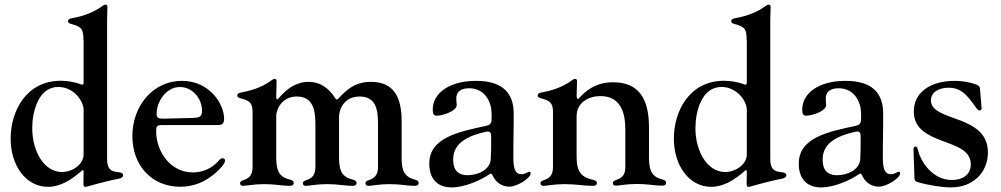

<svg xmlns="http://www.w3.org/2000/svg" viewBox="-20 -794 4318 828"><path d="M242.2 -445.7C93 -445.7 25.9 -314.6 25.9 -196.4C25.9 -79.5 92 11.7 186.8 11.7C239.3 11.7 287.3 -17.4 332.7 -57.9C338.4 -62.1 340.2 -61.1 340.6 -53.6C340.6 -35.9 340.2 -17.4 339.8 -2.8C339.5 8.2 341.6 12.1 349.1 12.1C353.3 12.1 418.7 -9.2 494.7 -23.8C505 -25.9 511 -32.3 511 -36.9C511 -46.9 503.9 -49.4 494.7 -50.8C471.2 -54 441.8 -52.9 441.8 -108.7V-708.1C441.8 -728.7 443.2 -749.6 443.2 -763.8C443.2 -771 440 -774.1 435 -774.1C431.1 -774.1 427.6 -772.7 422.9 -769.2C395.6 -748.6 355.1 -727.6 295.8 -716.6C281.2 -714.1 273.4 -711.3 273.4 -702.4C273.4 -695.7 278.4 -692.8 288.4 -690.3C333.8 -678.6 339.8 -666.5 339.8 -620L340.6 -620.7V-437.5C340.2 -429.3 337.7 -427.6 329.5 -430L319.2 -433.6C297.2 -440.7 270.6 -445.7 242.2 -445.7ZM119 -241.1C119 -310.7 144.5 -419 231.2 -419C297.2 -419 340.6 -359.7 340.6 -319.2V-127.5C340.6 -86.3 294 -52.2 246.8 -52.2C170.1 -52.2 119 -141.7 119 -241.1Z M757.5 11.4C814.3 11.4 863.6 -8.9 906.6 -45.8C929.7 -65 950.6 -89.1 950.6 -101.9C950.6 -107.6 946 -111.5 939.3 -111.5C929.7 -111.5 927.6 -104.4 914.8 -92.3C889.6 -66.8 852.3 -50.4 811.8 -50.4C714.5 -50.4 653.4 -141 653.4 -228C653.4 -249.3 656.2 -254.6 678.6 -254.6H918C938.6 -254.6 946.4 -260.7 946.4 -282.7C946.4 -344.5 884.9 -445.3 764.2 -445.3C639.2 -445.3 550.8 -336.3 550.8 -207.7C550.8 -79.2 635.3 11.4 757.5 11.4ZM655.5 -304C655.5 -353.7 694.6 -418.7 756 -418.7C810 -418.7 851.2 -369 851.2 -316.8C851.2 -291.2 841.6 -286.9 813.2 -285.5C762.4 -284.1 691.1 -282.3 689.6 -282.3C663.7 -282.3 655.5 -283.4 655.5 -304Z M1028.1 7.5C1041.5 7.5 1074.9 0 1119.7 0C1166.2 0 1198.5 7.5 1228.3 7.5C1236.2 7.5 1246.8 5.7 1246.8 -5C1246.8 -12.8 1242.2 -16.3 1230.1 -19.5C1192.5 -29.1 1171.2 -46.9 1171.2 -112.2V-293.7C1171.2 -321.7 1195.7 -377.8 1258.9 -377.8C1324.9 -377.8 1340.2 -328.1 1340.2 -259.9V-74.6C1340.2 -49.4 1334.2 -27.3 1301.5 -17.4C1290.5 -13.8 1286.2 -9.9 1286.2 -3.9C1286.2 3.6 1291.5 7.5 1299 7.5C1312.5 7.5 1345.9 0 1390.6 0C1437.1 0 1469.5 7.5 1499.3 7.5C1507.1 7.5 1517.8 5.7 1517.8 -5C1517.8 -12.8 1513.1 -16.3 1501.1 -19.5C1463.4 -29.1 1442.1 -46.9 1442.1 -112.2V-289.8C1442.1 -322.1 1463.4 -377.8 1531.2 -377.8C1603.3 -377.8 1610.1 -316.8 1610.1 -259.9V-74.6C1610.1 -48.7 1603.3 -27.3 1570.7 -17.4C1560 -13.8 1556.1 -9.6 1556.1 -3.9C1556.1 3.6 1561.4 7.5 1568.9 7.5C1582.4 7.5 1615.8 0 1659.8 0C1707 0 1737.6 7.5 1767.4 7.5C1774.9 7.5 1785.5 5.7 1785.5 -5C1785.5 -12.8 1780.9 -16.3 1769.2 -19.5C1733.7 -29.1 1712.4 -45.8 1712 -108.3V-272C1712 -366.5 1683.9 -441.8 1578.1 -441.1C1507.8 -440.3 1470.9 -403.1 1439.3 -369C1433.6 -363.3 1430.4 -363.3 1425.8 -370.4C1396.7 -416.9 1358 -441.1 1310.7 -441.1C1228.3 -441.1 1182.2 -365.8 1176.5 -365.8C1172.2 -365.8 1171.2 -367.9 1171.2 -376.4V-387.4L1171.5 -387.8C1171.5 -408.4 1172.9 -429.3 1172.9 -443.5C1172.9 -450.6 1169.7 -453.8 1164.8 -453.8C1160.9 -453.8 1157.3 -452.4 1152.7 -448.9C1125.4 -428.3 1084.9 -407.3 1025.6 -396.3C1011 -393.8 1003.2 -391 1003.2 -382.1C1003.2 -375.4 1008.2 -372.5 1018.1 -370C1062.9 -358.3 1069.6 -346.6 1069.6 -301.5L1069.2 -301.1V-74.6C1069.2 -49.4 1063.2 -27.3 1030.5 -17.4C1019.5 -13.8 1015.3 -9.9 1015.3 -3.9C1015.3 3.6 1020.6 7.5 1028.1 7.5Z M1927.9 14.2C1984.7 14.2 2054.7 -17.8 2090.2 -42.3C2092.3 -44 2094.8 -45.1 2096.9 -45.1C2100.1 -45.1 2101.9 -42.6 2103.7 -39.1C2115.4 -10.7 2142 11 2176.1 11C2210.6 11 2268.5 -25.9 2268.5 -46.5C2268.5 -50.1 2267 -53.6 2262.1 -53.6C2257.1 -53.6 2245.4 -42.6 2229 -42.6C2204.9 -42.6 2194.2 -61.8 2193.9 -109.4C2193.5 -199.9 2195.7 -230.8 2195.3 -306.1C2194.6 -392.8 2147.7 -445.3 2032.7 -445.3C1914.8 -445.3 1846.2 -389.9 1846.2 -322.1C1845.9 -301.1 1851.2 -295.1 1863.3 -295.1C1888.1 -295.1 1949.6 -314.3 1949.6 -341.6C1948.9 -350.9 1947.4 -361.5 1947.8 -370.4C1947.8 -394.2 1963.1 -413.4 2002.8 -413.4C2049.7 -413.4 2082.4 -384.9 2095.2 -340.2C2100.5 -323.2 2100.5 -296.9 2099.8 -278.1C2099.1 -261.7 2093 -255 2077.1 -251.4C1958.5 -225.9 1831.3 -201 1831.3 -88.4C1831.3 -18.5 1870.4 14.2 1927.9 14.2ZM1934.3 -106.9C1934.3 -177.6 1997.9 -208.5 2075.6 -225.9C2091.6 -229 2097.3 -224.4 2098 -208.1C2098.7 -175.1 2098 -142 2096.6 -110.1C2094.8 -61.1 2040.1 -38.4 1996.8 -38.4C1941.1 -38.4 1934.3 -77.8 1934.3 -106.9Z M2323.5 7.5C2337 7.5 2370.4 0 2415.1 0C2461.6 0 2501.1 7.5 2536.9 7.5C2544.4 7.5 2554 5.7 2554 -5C2554 -12.4 2549.4 -15.6 2537.3 -18.5C2487.9 -29.8 2466.6 -51.5 2466.6 -117.9V-292.6C2466.6 -353 2520.2 -379.6 2568.5 -379.6C2661.2 -379.6 2676.8 -301.8 2676.8 -232.6V-75.3C2676.8 -49.4 2670.5 -28.1 2637.8 -18.1C2626.8 -14.6 2622.9 -10.3 2622.9 -4.6C2622.9 2.8 2628.2 6.7 2636 6.7C2649.1 6.7 2682.5 -0.7 2726.6 -0.7C2773.8 -0.7 2804.3 6.7 2834.5 6.7C2842 6.7 2852.6 5 2852.6 -5.7C2852.6 -13.5 2848 -17 2835.9 -20.2C2799.7 -29.8 2778.8 -47.2 2778.8 -112.2V-240.8C2778.8 -334.5 2758.2 -439.3 2623.2 -439.3C2521.7 -439.3 2478.7 -367.2 2473 -367.2C2468.4 -367.2 2467 -370.7 2466.6 -384.2V-387.4L2467 -387.8C2467 -408.4 2468.4 -429.3 2468.4 -443.5C2468.4 -450.6 2465.2 -453.8 2460.2 -453.8C2456.3 -453.8 2452.8 -452.4 2448.2 -448.9C2420.8 -428.3 2380.3 -407.3 2321 -396.3C2306.5 -393.8 2298.7 -391 2298.7 -382.1C2298.7 -375.4 2303.6 -372.5 2313.6 -370C2357.6 -358.7 2364.7 -346.9 2365.1 -304.3L2364.7 -304V-74.6C2364.7 -49.4 2358.7 -27.3 2326 -17.4C2315 -13.8 2310.7 -9.9 2310.7 -3.9C2310.7 3.6 2316.1 7.5 2323.5 7.5ZM2466.6 -388.5V-406.6Z M3102.3 -445.7C2953.1 -445.7 2886 -314.6 2886 -196.4C2886 -79.5 2952.1 11.7 3046.9 11.7C3099.4 11.7 3147.4 -17.4 3192.8 -57.9C3198.5 -62.1 3200.3 -61.1 3200.6 -53.6C3200.6 -35.9 3200.3 -17.4 3199.9 -2.8C3199.6 8.2 3201.7 12.1 3209.2 12.1C3213.4 12.1 3278.8 -9.2 3354.8 -23.8C3365.1 -25.9 3371.1 -32.3 3371.1 -36.9C3371.1 -46.9 3364 -49.4 3354.8 -50.8C3331.3 -54 3301.8 -52.9 3301.8 -108.7V-708.1C3301.8 -728.7 3303.3 -749.6 3303.3 -763.8C3303.3 -771 3300.1 -774.1 3295.1 -774.1C3291.2 -774.1 3287.6 -772.7 3283 -769.2C3255.7 -748.6 3215.2 -727.6 3155.9 -716.6C3141.3 -714.1 3133.5 -711.3 3133.5 -702.4C3133.5 -695.7 3138.5 -692.8 3148.4 -690.3C3193.9 -678.6 3199.9 -666.5 3199.9 -620L3200.6 -620.7V-437.5C3200.3 -429.3 3197.8 -427.6 3189.6 -430L3179.3 -433.6C3157.3 -440.7 3130.7 -445.7 3102.3 -445.7ZM2979 -241.1C2979 -310.7 3004.6 -419 3091.3 -419C3157.3 -419 3200.6 -359.7 3200.6 -319.2V-127.5C3200.6 -86.3 3154.1 -52.2 3106.9 -52.2C3030.2 -52.2 2979 -141.7 2979 -241.1Z M3521.3 14.2C3578.1 14.2 3648.1 -17.8 3683.6 -42.3C3685.7 -44 3688.2 -45.1 3690.3 -45.1C3693.5 -45.1 3695.3 -42.6 3697.1 -39.1C3708.8 -10.7 3735.4 11 3769.5 11C3804 11 3861.9 -25.9 3861.9 -46.5C3861.9 -50.1 3860.4 -53.6 3855.5 -53.6C3850.5 -53.6 3838.8 -42.6 3822.4 -42.6C3798.3 -42.6 3787.6 -61.8 3787.3 -109.4C3786.9 -199.9 3789.1 -230.8 3788.7 -306.1C3788 -392.8 3741.1 -445.3 3626.1 -445.3C3508.2 -445.3 3439.6 -389.9 3439.6 -322.1C3439.3 -301.1 3444.6 -295.1 3456.7 -295.1C3481.5 -295.1 3543 -314.3 3543 -341.6C3542.3 -350.9 3540.8 -361.5 3541.2 -370.4C3541.2 -394.2 3556.5 -413.4 3596.2 -413.4C3643.1 -413.4 3675.8 -384.9 3688.6 -340.2C3693.9 -323.2 3693.9 -296.9 3693.2 -278.1C3692.5 -261.7 3686.4 -255 3670.5 -251.4C3551.8 -225.9 3424.7 -201 3424.7 -88.4C3424.7 -18.5 3463.8 14.2 3521.3 14.2ZM3527.7 -106.9C3527.7 -177.6 3591.3 -208.5 3669 -225.9C3685 -229 3690.7 -224.4 3691.4 -208.1C3692.1 -175.1 3691.4 -142 3690 -110.1C3688.2 -61.1 3633.5 -38.4 3590.2 -38.4C3534.4 -38.4 3527.7 -77.8 3527.7 -106.9Z M4182.5 -432.2C4152.3 -441.4 4125.4 -445.3 4096.9 -445.3C3996.8 -445.3 3920.8 -398.8 3920.8 -313.2C3920.8 -161.2 4166.5 -203.5 4166.5 -85.9C4166.5 -38.4 4128.9 -17.8 4085.6 -17.8C4002.1 -17.8 3951 -94.8 3938.2 -148.8C3936.4 -155.5 3934.3 -161.9 3927.9 -161.9C3920.1 -161.9 3919.4 -153.1 3919.4 -148.1C3919.4 -137.4 3921.9 -71 3923.7 -25.9C3924.4 -14.2 3928.3 -11.7 3936.1 -9.2C3977.3 3.9 4043.3 14.2 4081.3 14.2C4176.1 14.2 4240.4 -50.4 4240.4 -136.4C4240.4 -303.6 3994.7 -266.3 3994.7 -361.2C3994.7 -398.1 4031.2 -415.8 4071.4 -415.8C4116.1 -415.8 4141.3 -393.5 4170.8 -355.1C4191.4 -327.8 4195.7 -317.5 4204.2 -317.5C4207.4 -317.5 4213.1 -318.9 4213.1 -327.1C4213.1 -333.1 4209.5 -369.3 4206 -411.9C4205.3 -423.7 4196 -427.9 4182.5 -432.2Z"/></svg>

Font: Margiela Serif Medium
Style: Regular
Weight: 500
Designer: Andreas Faust, Stefan Endress
Version: Version 1.002;FEAKit 1.0